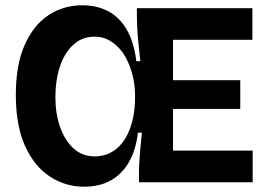

<svg xmlns="http://www.w3.org/2000/svg" viewBox="-20 -691 1011 728"><path d="M299 17Q229 17 170 -21Q111 -59 75.5 -136.5Q40 -214 40 -331Q40 -445 73.5 -520.5Q107 -596 164 -633.5Q221 -671 292 -671Q348 -671 391 -648Q434 -625 461 -578Q488 -531 497 -459H512Q509 -490 505.5 -521.5Q502 -553 500.5 -583Q499 -613 499 -639V-660H636V0H507V-37Q507 -56 508.5 -80.5Q510 -105 512.5 -132.5Q515 -160 518 -188H503Q495 -121 468 -75Q441 -29 398.5 -6Q356 17 299 17ZM566 0V-120H938V0ZM339 -98Q367 -98 390.5 -108Q414 -118 433 -137.5Q452 -157 465 -184.5Q478 -212 485 -246.5Q492 -281 492 -321V-330Q492 -363 485 -395Q478 -427 465.5 -455.5Q453 -484 434 -505.5Q415 -527 391.5 -539.5Q368 -552 339 -552Q291 -552 257.5 -521Q224 -490 207 -438Q190 -386 190 -323Q190 -260 208 -209Q226 -158 259 -128Q292 -98 339 -98ZM566 -278V-387H891V-278ZM566 -540V-660H937V-540Z"/></svg>

Font: Bricolage Grotesque 28pt
Style: Bold
Weight: 700
Designer: Mathieu Triay
Foundry: Atelier Triay
Version: Version 1.000;gftools[0.9.30]